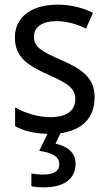

<svg xmlns="http://www.w3.org/2000/svg" viewBox="-20 -566 468 826"><path d="M305 138C305 89 269 63 219 52L240 7C332 -5 387 -58 387 -147C387 -231 334 -268 245 -307C156 -346 126 -364 126 -409C126 -449 161 -475 223 -475C268 -475 311 -462 350 -443L380 -511C335 -533 285 -546 227 -546C118 -546 44 -494 44 -405C44 -319 100 -284 191 -243C279 -205 304 -181 304 -140C304 -92 270 -62 196 -62C140 -62 82 -82 45 -104V-23C80 -4 124 8 184 10L149 83C199 90 235 105 235 140C235 171 211 185 165 185C147 185 128 183 115 180V235C127 238 146 240 168 240C257 240 305 203 305 138Z"/></svg>

Font: Noto Sans Gujarati UI SemiCondensed
Style: Regular
Weight: 400
Width: 4
Designer: Jelle Bosma - Monotype Design Team, Universal Thirst
Foundry: Monotype Imaging Inc.
Version: Version 2.106